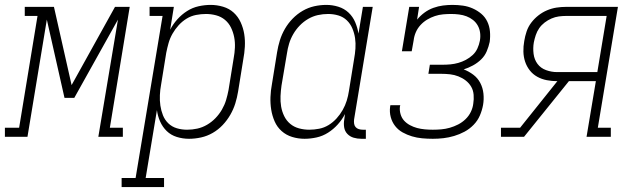

<svg xmlns="http://www.w3.org/2000/svg" viewBox="-63 -558 2583 783"><path d="M-43 0V-37H15L90 -493H38V-530H157L229 -211L406 -530H466L385 -37H438V0H338L418 -478L240 -159H200L128 -478L49 0Z M433 205V168H490L600 -493H547V-530H646L631 -437Q643 -460 660.5 -479.5Q678 -499 700 -513Q722 -527 747 -532.5Q772 -538 796 -538Q822 -538 847 -530.5Q872 -523 890 -506.5Q908 -490 918.5 -467Q929 -444 933 -419Q937 -394 935.5 -367.5Q934 -341 929 -315L908 -185Q904 -160 896.5 -136Q889 -112 876 -89.5Q863 -67 845 -48Q827 -29 804.5 -16Q782 -3 757 2.5Q732 8 708 8Q682 8 658 0.5Q634 -7 617 -23.5Q600 -40 590 -62.5Q580 -85 577 -109L531 168H606V205ZM700 -29Q721 -29 741.5 -33.5Q762 -38 781 -49Q800 -60 815.5 -76Q831 -92 842 -111Q853 -130 859 -150Q865 -170 869 -191L890 -321Q894 -342 895 -364Q896 -386 892 -406.5Q888 -427 879 -445.5Q870 -464 854.5 -477Q839 -490 818.5 -495.5Q798 -501 777 -501Q757 -501 736.5 -497Q716 -493 698 -482Q680 -471 665.5 -455Q651 -439 640.5 -420.5Q630 -402 624.5 -382.5Q619 -363 615 -343L594 -213Q590 -192 589 -170Q588 -148 591 -127.5Q594 -107 601.5 -88Q609 -69 623.5 -55Q638 -41 658 -35Q678 -29 700 -29Z M1179 8Q1153 8 1128.5 0.5Q1104 -7 1085.5 -23.5Q1067 -40 1057 -63Q1047 -86 1043 -111Q1039 -136 1040 -162.5Q1041 -189 1046 -215L1067 -345Q1071 -370 1078.5 -394Q1086 -418 1099 -440.5Q1112 -463 1130.5 -482Q1149 -501 1171.5 -514Q1194 -527 1218.5 -532.5Q1243 -538 1268 -538Q1293 -538 1317 -530.5Q1341 -523 1358.5 -506.5Q1376 -490 1385.5 -467.5Q1395 -445 1399 -421L1417 -530H1457L1381 -71Q1380 -63 1381 -54.5Q1382 -46 1387 -40Q1392 -34 1400 -31.5Q1408 -29 1417 -29H1429V8H1411Q1394 8 1379 3.5Q1364 -1 1353.5 -12Q1343 -23 1340.5 -39Q1338 -55 1341 -71L1344 -93Q1332 -70 1314.5 -50.5Q1297 -31 1275 -17Q1253 -3 1228 2.5Q1203 8 1179 8ZM1198 -29Q1218 -29 1238.5 -33Q1259 -37 1277 -48Q1295 -59 1309.5 -75Q1324 -91 1334.5 -109.5Q1345 -128 1351 -147.5Q1357 -167 1360 -187L1381 -317Q1385 -338 1386.5 -360Q1388 -382 1385 -402.5Q1382 -423 1374 -442Q1366 -461 1351.5 -475Q1337 -489 1317 -495Q1297 -501 1275 -501Q1254 -501 1233.5 -496.5Q1213 -492 1194 -481Q1175 -470 1159.5 -454Q1144 -438 1133 -419Q1122 -400 1116 -380Q1110 -360 1107 -339L1085 -209Q1082 -188 1081 -166Q1080 -144 1083.5 -123.5Q1087 -103 1096 -84.5Q1105 -66 1120.5 -53Q1136 -40 1156.5 -34.5Q1177 -29 1198 -29Z M1702 8Q1680 8 1658.5 6Q1637 4 1617 -2Q1597 -8 1579 -18Q1561 -28 1548.5 -44Q1536 -60 1530.5 -80.5Q1525 -101 1528 -123Q1528 -124 1528.5 -126Q1529 -128 1529 -129H1569Q1569 -128 1569 -127Q1569 -126 1568 -124Q1566 -108 1570.5 -92.5Q1575 -77 1585 -66Q1595 -55 1609 -47.5Q1623 -40 1638 -36Q1653 -32 1669.5 -30.5Q1686 -29 1702 -29Q1719 -29 1736.5 -30.5Q1754 -32 1771.5 -37Q1789 -42 1805.5 -50.5Q1822 -59 1835.5 -72Q1849 -85 1857 -101.5Q1865 -118 1867 -135Q1870 -153 1868.5 -171.5Q1867 -190 1858.5 -204.5Q1850 -219 1836.5 -229.5Q1823 -240 1806.5 -246.5Q1790 -253 1772.5 -255Q1755 -257 1736 -257H1684L1690 -294H1742Q1758 -294 1774 -295.5Q1790 -297 1806 -301.5Q1822 -306 1837 -314Q1852 -322 1864.5 -333.5Q1877 -345 1884 -360.5Q1891 -376 1894 -392Q1897 -408 1895 -424Q1893 -440 1885.5 -453.5Q1878 -467 1866 -476.5Q1854 -486 1839.5 -491.5Q1825 -497 1809 -499Q1793 -501 1777 -501Q1761 -501 1744 -499.5Q1727 -498 1710.5 -492.5Q1694 -487 1679 -478Q1664 -469 1652 -456Q1640 -443 1633 -427Q1626 -411 1624 -394L1616 -349H1576L1606 -530H1646L1638 -478Q1651 -494 1668 -506.5Q1685 -519 1704.5 -526Q1724 -533 1743.5 -535.5Q1763 -538 1782 -538Q1804 -538 1825 -535Q1846 -532 1865 -523.5Q1884 -515 1899.5 -502Q1915 -489 1924 -470.5Q1933 -452 1935 -430.5Q1937 -409 1934 -387Q1930 -368 1922 -349Q1914 -330 1899 -315.5Q1884 -301 1865.5 -291Q1847 -281 1828 -275Q1849 -267 1867 -253.5Q1885 -240 1895.5 -220Q1906 -200 1908.5 -176.5Q1911 -153 1907 -130Q1903 -108 1894 -87Q1885 -66 1868.5 -49Q1852 -32 1831.5 -21Q1811 -10 1789 -3.5Q1767 3 1745.5 5.5Q1724 8 1702 8Z M1980 0V-37H2058L2210 -227H2209Q2188 -227 2167 -231Q2146 -235 2128 -245Q2110 -255 2097.5 -271Q2085 -287 2078.5 -306.5Q2072 -326 2071.5 -347.5Q2071 -369 2075 -391Q2078 -410 2084.5 -429.5Q2091 -449 2103.5 -465.5Q2116 -482 2132.5 -495Q2149 -508 2168 -516Q2187 -524 2206.5 -527Q2226 -530 2246 -530H2457L2375 -37H2428V0H2329L2367 -227H2257L2074 0ZM2209 -264H2373L2411 -493H2246Q2231 -493 2216 -491Q2201 -489 2186 -482.5Q2171 -476 2158 -466Q2145 -456 2136 -443Q2127 -430 2122 -415Q2117 -400 2114 -385Q2110 -362 2113 -338.5Q2116 -315 2129 -297.5Q2142 -280 2164 -272Q2186 -264 2209 -264Z"/></svg>

Font: Iosevka Slab Extralight
Style: Italic
Weight: 200
Italic angle: -9°
Monospace: yes
Designer: Belleve Invis
Foundry: Belleve Invis
Version: Version 11.1.1; ttfautohint (v1.8.3)